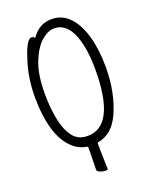

<svg xmlns="http://www.w3.org/2000/svg" viewBox="-160 -793 821 1045"><g transform="rotate(-20 250.0 -270.0)"><path d="M221 12 217 11Q166 3 131 -33Q85 -78 63 -157Q41 -236 41 -337Q41 -455 75 -553Q92 -609 110 -634Q122 -652 133.5 -652Q145 -652 149 -647L153 -642L157 -647Q200 -708 271 -708Q332 -708 374 -663.5Q416 -619 438 -541Q460 -463 460 -363Q460 -211 407 -98Q365 -7 281 9L277 10V14V56L280 163Q280 168 265.5 168Q251 168 235 161.5Q219 155 219 145L221 46V16ZM402 -371Q402 -488 373 -566Q338 -656 267 -656Q230 -656 191.5 -622Q153 -588 125.5 -518Q98 -448 98 -339Q98 -259 111 -192Q124 -125 154 -84Q184 -43 240 -43Q402 -43 402 -371Z"/></g></svg>

Font: Moon Stars Kai T HW Light
Style: Regular
Weight: 300
Designer: GuiWonder
Version: Version 1.101